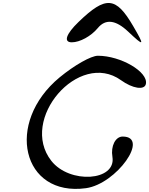

<svg xmlns="http://www.w3.org/2000/svg" viewBox="-20 -1212 976 1257"><path d="M371 -706C10 -408 125 78 543 20C743 -8 963 -318 783 -318C736 -318 704 -256 716 -185C742 -26 436 -6 316 -159C103 -430 496 -885 772 -687C848 -632 926 -620 935 -662C952 -741 771 -847 621 -847C576 -847 467 -785 371 -706ZM450 -935C503 -935 576 -975 620 -1028C671 -1090 737 -1082 818 -1006C925 -905 929 -909 852 -1041C739 -1235 673 -1241 494 -1068C412 -989 394 -935 450 -935Z"/></svg>

Font: Venom Sans
Style: Obl
Weight: 400
Version: Version 1.001